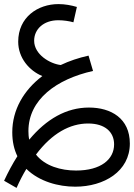

<svg xmlns="http://www.w3.org/2000/svg" viewBox="-51 -642 655 939"><path d="M30 277C45 243 61 212 78 184C141 246 235 271 317 271C458 271 584 196 584 60C584 -63 492 -116 384 -116C274 -116 176 -60 92 41C89 28 88 14 88 -1C88 -155 225 -255 404 -295L382 -370C333 -359 288 -344 246 -324C194 -330 116 -375 116 -443C116 -499 162 -543 234 -543C259 -543 287 -539 308 -533L325 -608C298 -616 267 -622 235 -622C134 -622 38 -558 38 -438C38 -359 92 -296 156 -270C65 -201 9 -105 9 5C9 51 18 89 34 122C11 158 -11 199 -31 242ZM380 -38C463 -38 507 4 507 64C507 137 443 192 321 192C247 192 169 170 125 114C203 10 291 -38 380 -38Z"/></svg>

Font: Noto Sans Arabic UI SmCn
Style: Regular
Weight: 400
Width: 4
Designer: Monotype Design Team, Nadine Chahine and Nizar Qandah
Foundry: Monotype Imaging Inc.
Version: Version 2.010